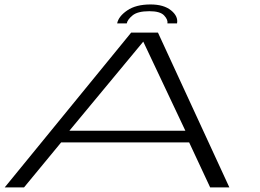

<svg xmlns="http://www.w3.org/2000/svg" viewBox="-20 -820 1138 840"><path d="M0.5 0 554 -677.5H671L983.5 0H899.5L807.5 -197H247.5L85 0ZM283.5 -248H791L607 -637.5H606.5ZM638.5 -800.5Q696.5 -800.5 728.5 -774.5Q760.5 -748.5 754.5 -717.5H712.5Q715.5 -733.5 698.2 -752.2Q681 -771 633.5 -771Q582 -771 559.8 -752.5Q537.5 -734 534.5 -717.5H492.5Q498.5 -748.5 536.8 -774.5Q575 -800.5 638.5 -800.5Z"/></svg>

Font: Anybody UltraExpanded Light
Style: Italic
Weight: 300
Width: 9
Italic angle: -10°
Designer: Tyler Finck
Foundry: Etcetera Type Company
Version: Version 1.010; ttfautohint (v1.8.3) -l 8 -r 50 -G 200 -x 14 